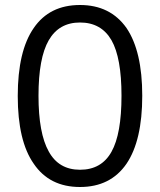

<svg xmlns="http://www.w3.org/2000/svg" viewBox="-20 -740 640 768"><path d="M300 8Q178 8 115 -85Q51 -176 51 -356Q51 -536 115 -628Q178 -720 300 -720Q421 -720 486 -628Q549 -535 549 -357Q549 -178 486 -85Q422 8 300 8ZM300 -61Q386 -61 426 -133Q466 -204 466 -357Q466 -509 426 -579Q385 -650 300 -650Q216 -650 175 -579Q134 -508 134 -357Q134 -207 175 -134Q215 -61 300 -61Z"/></svg>

Font: PRinguin Sans
Style: Regular
Weight: 400
Designer: Vernon Adams
Foundry: Vernon Adams
Version: ""